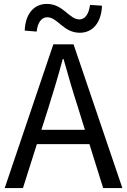

<svg xmlns="http://www.w3.org/2000/svg" viewBox="-20 -959 648 979"><path d="M387 -792C453 -792 497 -844 500 -930L439 -934C433 -886 413 -860 385 -860C332 -860 303 -939 219 -939C152 -939 109 -887 106 -803L167 -798C172 -846 193 -871 221 -871C274 -871 303 -792 387 -792ZM4 0H97L168 -224H436L506 0H604L355 -733H252ZM191 -297 227 -410C253 -493 277 -572 300 -658H304C328 -573 351 -493 378 -410L413 -297Z"/></svg>

Font: Noto Sans KR
Style: Regular
Weight: 400
Designer: Ryoko NISHIZUKA 西塚涼子 (kana, bopomofo & ideographs); Paul D. Hunt (Latin, Greek & Cyrillic); Sandoll Communications 산돌커뮤니
Foundry: Adobe
Version: Version 2.004;hotconv 1.0.118;makeotfexe 2.5.65603